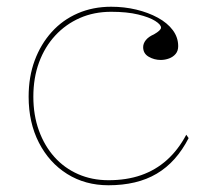

<svg xmlns="http://www.w3.org/2000/svg" viewBox="-20 -535 645 570"><path d="M302 15Q233 15 179.5 -18.5Q126 -52 95.5 -111.5Q65 -171 65 -248Q65 -307 83 -355.5Q101 -404 133.5 -440Q166 -476 211 -495.5Q256 -515 310 -515Q349 -515 384.5 -506.5Q420 -498 448.5 -482.5Q477 -467 493 -445.5Q509 -424 509 -398Q509 -384 501.5 -375Q494 -366 482 -361.5Q470 -357 457 -357Q438 -357 421.5 -366.5Q405 -376 405 -395Q405 -406 413 -416Q421 -426 437 -433Q458 -445 458 -453Q458 -462 440.5 -473Q423 -484 390 -492Q357 -500 310 -500Q259 -500 217 -481.5Q175 -463 144 -429.5Q113 -396 96 -350Q79 -304 79 -248Q79 -193 95.5 -147.5Q112 -102 141.5 -69Q171 -36 212 -18Q253 0 302 0Q356 0 399 -15Q442 -30 475.5 -60Q509 -90 533 -135L540 -125Q522 -90 498.5 -63.5Q475 -37 445.5 -19.5Q416 -2 380 6.5Q344 15 302 15Z"/></svg>

Font: Kalnia Thin
Style: Regular
Weight: 100
Version: Version 1.105